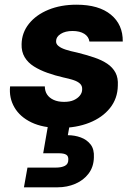

<svg xmlns="http://www.w3.org/2000/svg" viewBox="-20 -533 586 818"><path d="M235 12Q163 12 114 -11.5Q65 -35 41.5 -75.5Q18 -116 23 -165H171Q171 -145 180.5 -130.5Q190 -116 208.5 -107.5Q227 -99 253 -99Q278 -99 294.5 -106.5Q311 -114 320.5 -126Q330 -138 330 -152Q331 -167 321 -176.5Q311 -186 292.5 -192Q274 -198 250 -203Q215 -211 182.5 -222.5Q150 -234 124.5 -250Q99 -266 85 -289.5Q71 -313 72 -345Q73 -394 103.5 -432Q134 -470 186.5 -491.5Q239 -513 306 -513Q401 -513 452.5 -470.5Q504 -428 503 -356H361Q358 -377 339 -389Q320 -401 289 -401Q258 -401 238.5 -388.5Q219 -376 219 -358Q218 -346 229 -337Q240 -328 260 -321.5Q280 -315 309 -309Q349 -299 381.5 -288Q414 -277 437 -261.5Q460 -246 472 -223.5Q484 -201 482 -168Q481 -113 448.5 -72.5Q416 -32 360.5 -10Q305 12 235 12ZM82 265 97 181H218Q242 181 256.5 173.5Q271 166 271 148Q272 132 262 126Q252 120 231 120H164L186 -7H278L269 43Q298 43 324 52.5Q350 62 366 82.5Q382 103 380 138Q379 178 357.5 206.5Q336 235 301 250Q266 265 226 265Z"/></svg>

Font: DM Sans 17pt Black
Style: Italic
Weight: 900
Italic angle: -10°
Version: Version 4.004;gftools[0.9.30]